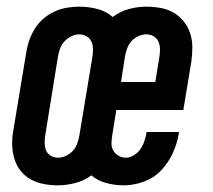

<svg xmlns="http://www.w3.org/2000/svg" viewBox="-20 -548 640 576"><path d="M154 8Q132 8 111 4Q90 0 72 -10Q54 -20 41.5 -36Q29 -52 23 -72Q17 -92 16.5 -113.5Q16 -135 20 -157L59 -392Q62 -411 68.5 -429Q75 -447 85.5 -463.5Q96 -480 111.5 -493Q127 -506 145 -514Q163 -522 181.5 -525Q200 -528 218 -528Q246 -528 272.5 -521Q299 -514 318 -497Q341 -514 367 -521Q393 -528 419 -528Q441 -528 462.5 -524Q484 -520 501 -510Q518 -500 531 -484Q544 -468 550.5 -448Q557 -428 557 -406.5Q557 -385 554 -363L530 -218H329L317 -144Q315 -132 314.5 -119.5Q314 -107 319.5 -97Q325 -87 335 -81Q345 -75 358 -75Q370 -75 382 -82.5Q394 -90 401.5 -101Q409 -112 413 -124Q417 -136 419 -148L420 -152H517L516 -145Q511 -116 497.5 -87Q484 -58 462 -35.5Q440 -13 410 -2.5Q380 8 351 8Q324 8 298.5 1Q273 -6 254 -22Q233 -6 206 1Q179 8 154 8ZM446 -302 458 -376Q460 -388 460 -400Q460 -412 455.5 -422.5Q451 -433 441 -439Q431 -445 419 -445Q407 -445 395 -439.5Q383 -434 374.5 -424.5Q366 -415 361.5 -403Q357 -391 355 -379L343 -302ZM154 -75Q166 -75 178 -80.5Q190 -86 198.5 -95.5Q207 -105 211.5 -117Q216 -129 218 -141L257 -376Q259 -388 259 -400Q259 -412 254.5 -422.5Q250 -433 240 -439Q230 -445 218 -445Q206 -445 194.5 -439.5Q183 -434 174 -424.5Q165 -415 160.5 -403Q156 -391 154 -379L116 -144Q114 -132 114 -120Q114 -108 118 -97.5Q122 -87 132 -81Q142 -75 154 -75Z"/></svg>

Font: Iosevka SmBd Ex Obl
Style: Regular
Weight: 600
Width: 7
Italic angle: -9°
Monospace: yes
Designer: Belleve Invis
Foundry: Belleve Invis
Version: Version 32.5.0; ttfautohint (v1.8.4)